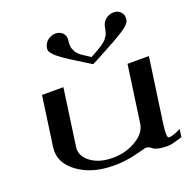

<svg xmlns="http://www.w3.org/2000/svg" viewBox="-138 -924 1035 1055"><g transform="rotate(-20 379.5 -396.0)"><path d="M737.3 -500 683.6 -121.1Q672.9 -42 688.5 -42Q711.9 -42 758.8 -65.4L752.9 -20.5Q691.4 0 667 0Q633.8 0 612.3 -4.9Q590.8 -9.8 584 -16.1Q577.1 -22.5 568.4 -27.3Q559.6 -32.2 546.9 -32.2Q544.9 -32.2 482.9 -16.1Q420.9 0 354.5 0Q223.6 0 141.6 -61Q59.6 -122.1 71.3 -208L112.3 -500H237.3L190.4 -167Q183.6 -115.2 232.9 -78.6Q282.2 -42 360.4 -42Q437.5 -42 498 -78.6Q558.6 -115.2 565.4 -167L612.3 -500ZM439.5 -602.5Q442.4 -604.5 459 -613.3Q475.6 -622.1 478.5 -624Q481.4 -626 494.6 -633.8Q507.8 -641.6 510.7 -644Q513.7 -646.5 523.9 -653.8Q534.2 -661.1 537.1 -666Q540 -670.9 546.4 -678.7Q552.7 -686.5 555.2 -693.4Q557.6 -700.2 560.1 -709.5Q562.5 -718.8 564.5 -729.5Q568.4 -758.8 589.8 -775.4Q611.3 -792 635.7 -792Q661.1 -792 677.2 -775.4Q693.4 -758.8 689.5 -729.5Q686.5 -706.1 638.7 -675.3Q590.8 -644.5 487.3 -589.8Q452.1 -572.3 434.6 -562.5Q418 -572.3 394.5 -587.4Q371.1 -602.5 356.9 -610.8Q342.8 -619.1 323.7 -631.3Q304.7 -643.6 293.9 -651.4Q283.2 -659.2 270 -668.9Q256.8 -678.7 249.5 -686Q242.2 -693.4 235.4 -701.2Q228.5 -709 226.6 -715.8Q224.6 -722.7 225.6 -729.5Q229.5 -758.8 250.5 -775.4Q271.5 -792 296.9 -792Q321.3 -792 337.9 -775.4Q354.5 -758.8 350.6 -729.5Q348.6 -718.8 349.1 -709.5Q349.6 -700.2 350.1 -693.4Q350.6 -686.5 355 -678.7Q359.4 -670.9 360.8 -666Q362.3 -661.1 369.6 -653.8Q377 -646.5 379.4 -643.6Q381.8 -640.6 392.6 -633.3Q403.3 -626 406.7 -624Q410.2 -622.1 422.9 -613.3Q435.5 -604.5 439.5 -602.5Z"/></g></svg>

Font: okolaks
Style: BoldItalic
Weight: 600
Width: 8
Italic angle: -8°
Version: Version 000.6.0